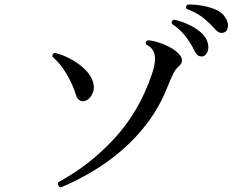

<svg xmlns="http://www.w3.org/2000/svg" viewBox="-20 -828 1040 839"><path d="M246 -9Q238 -11 235 -18Q232 -25 235 -32Q372 -106 479.5 -222.5Q587 -339 642 -499Q662 -554 656 -587Q650 -619 619 -633Q612 -647 626 -652Q645 -651 670 -643.5Q695 -636 719 -623.5Q743 -611 758 -596Q791 -564 761 -538Q747 -526 737.5 -507Q728 -488 711 -446Q677 -361 625.5 -292.5Q574 -224 511.5 -170.5Q449 -117 381 -77Q313 -37 246 -9ZM356 -389Q341 -382 329 -389Q317 -396 312 -413Q299 -457 271 -504.5Q243 -552 209 -580Q208 -586 211 -591Q214 -596 219 -597Q251 -590 283.5 -573Q316 -556 342.5 -533Q369 -510 381 -484Q396 -451 386 -424Q376 -397 356 -389ZM868 -582Q858 -580 848.5 -584Q839 -588 831 -604Q814 -639 790.5 -669.5Q767 -700 731 -724Q727 -739 741 -742Q770 -736 801 -722Q832 -708 856 -688Q880 -668 887 -643Q894 -620 887 -603Q880 -586 868 -582ZM963 -688Q954 -683 943.5 -684.5Q933 -686 921 -699Q896 -728 866 -751.5Q836 -775 795 -789Q792 -794 793.5 -800Q795 -806 800 -808Q829 -809 862 -803.5Q895 -798 923.5 -785.5Q952 -773 965 -751Q978 -731 976 -712.5Q974 -694 963 -688Z"/></svg>

Font: Zen Old Mincho Medium
Style: Regular
Weight: 500
Designer: Yoshimichi Ohira
Foundry: Positype
Version: Version 1.500